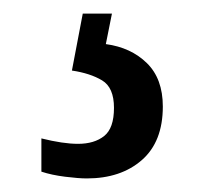

<svg xmlns="http://www.w3.org/2000/svg" viewBox="-20 -29 308 283"><path d="M108 234Q96 234 76 231.5Q56 229 41 224V175Q73 183 95 183Q119 183 133.5 171.5Q148 160 148 130Q148 100 130.5 89.5Q113 79 86 75L102 -9H145L136 36Q173 41 196.5 64Q220 87 220 128Q220 180 189 207Q158 234 108 234Z"/></svg>

Font: Noto Serif Tamil ExtraCondensed SemiBold
Style: Regular
Weight: 600
Width: 2
Designer: Indian Type Foundry, Tom Grace, and the Monotype Design Team
Foundry: Monotype Imaging Inc.
Version: Version 2.004; ttfautohint (v1.8.4.7-5d5b)